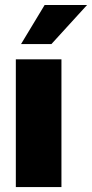

<svg xmlns="http://www.w3.org/2000/svg" viewBox="-20 -755 372 775"><path d="M43.9 0H228V-515.6H43.9ZM64.9 -577.1H187.5L331.5 -734.9H160.2Z"/></svg>

Font: Raveo Display Display ExtraBold
Style: Regular
Weight: 800
Designer: Jakub Foglar, Rasmus Andersson (Inter)
Foundry: Jakubfoglar.com
Version: Version 1.100;Glyphs 3.2.3 (3260)